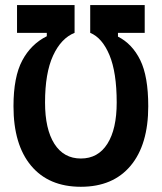

<svg xmlns="http://www.w3.org/2000/svg" viewBox="-20 -713 626 743"><path d="M45.9 -693.4H268.6V-585.9Q216.3 -564.9 185.3 -497.6Q154.3 -430.2 154.3 -316.4Q154.3 -213.4 190.4 -156.5Q226.6 -99.6 293 -99.6Q359.4 -99.6 395.5 -156.5Q431.6 -213.4 431.6 -316.4Q431.6 -432.6 403.6 -499.8Q375.5 -566.9 329.1 -585.9V-693.4H540V-585.9H436.5V-571.3Q491.7 -543.5 522.7 -480.5Q553.7 -417.5 553.7 -301.8Q553.7 -153.3 485.6 -71.8Q417.5 9.8 293 9.8Q168.5 9.8 100.3 -71.8Q32.2 -153.3 32.2 -301.8Q32.2 -415.5 66.2 -479Q100.1 -542.5 161.1 -572.8V-585.9H45.9Z"/></svg>

Font: CaskaydiaCove NF SemiBold
Style: Regular
Weight: 600
Designer: Aaron Bell
Foundry: Saja Typeworks
Version: Version 2111.001; VTT 6.35;Nerd Fonts 3.2.1